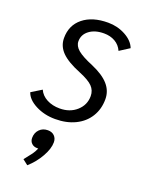

<svg xmlns="http://www.w3.org/2000/svg" viewBox="-145 -582 700 918"><g transform="rotate(20 204.5 -123.5)"><path d="M6 -70 58 -102Q70 -75 98.5 -60Q127 -45 164 -45Q216 -45 250 -75.5Q284 -106 284 -151Q284 -180 264.5 -200Q245 -220 196 -240Q129 -267 99 -297.5Q69 -328 69 -369Q69 -434 116 -472Q163 -510 243 -510Q291 -510 331.5 -488Q372 -466 385 -432L335 -400Q323 -427 298.5 -441Q274 -455 242 -455Q196 -455 167.5 -433.5Q139 -412 139 -378Q139 -354 162 -334.5Q185 -315 241 -292Q299 -267 327 -235Q355 -203 355 -161Q355 -111 331 -72Q307 -33 263 -11.5Q219 10 161 10Q106 10 61.5 -13Q17 -36 6 -70ZM194 117Q194 149 171 190Q148 231 112 263L85 242Q106 216 116.5 201.5Q127 187 134 170H128Q111 170 100 159.5Q89 149 89 132Q89 106 105.5 89Q122 72 148 72Q169 72 181.5 84.5Q194 97 194 117Z"/></g></svg>

Font: Sarabun Light
Style: Italic
Weight: 300
Italic angle: -10°
Designer: Suppakit Chalermlarp | Katatrad Co.,Ltd.
Foundry: Cadson Demak Co.,Ltd.
Version: Version 1.000; ttfautohint (v1.6)